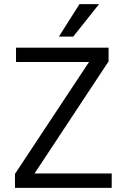

<svg xmlns="http://www.w3.org/2000/svg" viewBox="-20 -903 609 923"><path d="M517 0H52V-67L408 -605H57V-674H502V-608L146 -69H517ZM332 -727H263L362 -883H456Z"/></svg>

Font: Hind Siliguri
Style: Regular
Weight: 400
Designer: Jyotish Sonowal
Foundry: Indian Type Foundry
Version: Version 1.000;PS 1.0;hotconv 1.0.86;makeotf.lib2.5.63406; tt